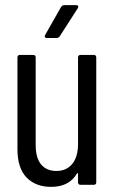

<svg xmlns="http://www.w3.org/2000/svg" viewBox="-20 -720 446 748"><path d="M48 -139V-496Q48 -506 58 -506H109Q119 -506 119 -496V-155Q119 -105 140 -79.5Q161 -54 200 -54Q239 -54 261.5 -81.5Q284 -109 284 -159V-496Q284 -506 294 -506H345Q355 -506 355 -496V-10Q355 0 345 0H294Q284 0 284 -10V-42Q284 -45 282 -45.5Q280 -46 279 -43Q249 8 179 8Q119 8 83.5 -28.5Q48 -65 48 -139ZM156 -584 218 -693Q223 -700 230 -700H277Q283 -700 284.5 -696.5Q286 -693 283 -688L213 -579Q208 -572 201 -572H163Q157 -572 155 -575.5Q153 -579 156 -584Z"/></svg>

Font: Barlow Condensed
Style: Regular
Weight: 400
Width: 3
Designer: Jeremy Tribby
Foundry: Tribby Type
Version: Version 1.500